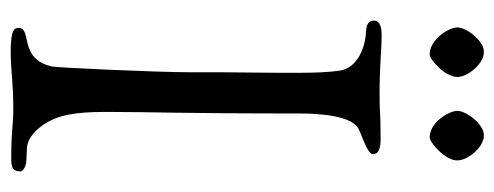

<svg xmlns="http://www.w3.org/2000/svg" viewBox="-310 -636 947 368"><g transform="rotate(90 164.0 -452.5)"><path d="M33 -855C33 -839 56 -802 85 -802C94 -802 128 -831 128 -855C128 -875 103 -906 80 -906C58 -906 33 -872 33 -855ZM193 -855C193 -839 215 -802 244 -802C253 -802 288 -831 288 -855C288 -875 263 -906 240 -906C218 -906 193 -872 193 -855ZM20 -695C20 -690 21 -681 41 -680C69 -679 111 -665 116 -629C119 -607 120 -582 120 -556V-510C120 -469 119 -431 119 -402V-345C119 -277 110 -86 108 -78C93 -13 34 -41 34 -14C34 -6 38 1 79 1C115 1 137 -4 189 -4C222 -4 230 0 284 0C301 0 309 -2 309 -18C309 -23 298 -29 288 -29C285 -29 271 -30 268 -30C258 -30 241 -32 220 -61C201 -89 195 -121 195 -182C195 -274 198 -317 198 -552C198 -591 202 -656 230 -667C259 -679 276 -685 276 -694C276 -707 256 -708 249 -708C186 -708 204 -706 161 -706C105 -706 76 -710 48 -710C24 -710 20 -702 20 -695Z"/></g></svg>

Font: OFL Sorts Mill Goudy
Style: Regular
Weight: 500
Version: Version 003.000